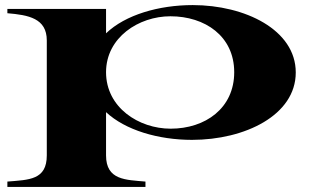

<svg xmlns="http://www.w3.org/2000/svg" viewBox="-20 -535 1218 755"><path d="M9 179V200H552V179C475 172 397 174 397 76V-94C473 -23 603 15 735 15C943 15 1143 -82 1143 -250C1143 -418 943 -515 738 -515C605 -515 473 -477 397 -404V-500H9V-483C92 -476 164 -463 164 -376V76C164 173 94 172 9 179ZM651 -29C526 -29 397 -112 397 -251C397 -388 526 -471 650 -471C786 -471 901 -393 901 -251C901 -109 787 -29 651 -29Z"/></svg>

Font: Sprat Extended
Style: Bold
Weight: 700
Width: 9
Designer: Ethan Nakache
Foundry: Collletttivo
Version: Version 2.000;Glyphs 3.2 (3217)